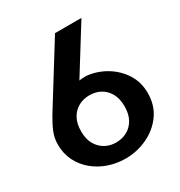

<svg xmlns="http://www.w3.org/2000/svg" viewBox="-160 -772 836 892"><g transform="rotate(-30 258.0 -325.5)"><path d="M256.9 9Q210.7 9 167.5 -5.7Q124.3 -20.4 90.1 -48.5Q55.9 -76.7 36 -116.1Q16.1 -155.5 16.1 -204.2Q16.1 -239.9 29.3 -271.4Q42.5 -303 64.1 -338.8L263.6 -660H405.3L251.5 -412.6Q260.5 -414.5 269.9 -415Q279.3 -415.5 289.6 -415.5Q345.2 -409.8 392.3 -381.7Q439.5 -353.5 468.7 -308.2Q497.9 -262.9 497.9 -203.9Q497.9 -138.3 463.7 -90.6Q429.5 -42.9 374.2 -17Q319 9 256.9 9ZM256.1 -77.8Q288.4 -77.8 314.7 -91.7Q340.9 -105.5 357.3 -133.8Q373.6 -162.1 373.6 -204.2Q373.6 -247.1 357.2 -275Q340.8 -302.9 315 -316.6Q289.3 -330.3 256.9 -330.3Q225.6 -330.3 199.3 -316.6Q173.1 -302.9 156.7 -274.5Q140.4 -246.1 140.4 -204Q140.4 -161.1 156.8 -133.5Q173.2 -106 199 -91.9Q224.7 -77.8 256.1 -77.8Z"/></g></svg>

Font: Panamera Thin
Style: Regular
Weight: 100
Designer: Bastien Sozeau
Foundry: NBR — Bastien Sozeau
Version: Version 3.003;gftools[0.9.33]